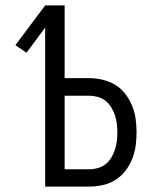

<svg xmlns="http://www.w3.org/2000/svg" viewBox="-20 -690 590 710"><path d="M147 0V-588L78 -495L37 -523L147 -670H219V-401H310Q335 -401 360 -395Q385 -389 406.5 -376Q428 -363 443.5 -342.5Q459 -322 468.5 -299Q478 -276 481.5 -250.5Q485 -225 485 -200Q485 -175 481.5 -150Q478 -125 468.5 -101.5Q459 -78 443.5 -58Q428 -38 406.5 -24.5Q385 -11 360 -5.5Q335 0 310 0ZM219 -64H310Q326 -64 342 -68.5Q358 -73 370.5 -83Q383 -93 391.5 -107Q400 -121 405 -136.5Q410 -152 412 -168Q414 -184 414 -200Q414 -216 412 -232.5Q410 -249 405 -264Q400 -279 391.5 -293Q383 -307 370.5 -317Q358 -327 342 -331.5Q326 -336 310 -336H219Z"/></svg>

Font: Lode
Style: Regular
Weight: 400
Monospace: yes
Designer: Belleve Invis
Foundry: Belleve Invis
Version: Version 29.2.0; ttfautohint (v1.8.3)